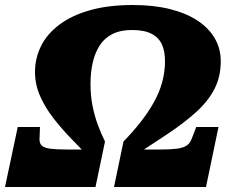

<svg xmlns="http://www.w3.org/2000/svg" viewBox="-32 -748 940 768"><path d="M496 -628Q545 -628 574 -613Q603 -598 615.5 -570.5Q628 -543 628 -503Q628 -460 616.5 -418.5Q605 -377 583 -338Q561 -299 530.5 -260Q500 -221 462 -182L424 0H792L842 -240H753L734 -191Q727 -173 712.5 -164.5Q698 -156 673.5 -153Q649 -150 610 -150H494L480 -108Q569 -166 638 -212Q707 -258 754.5 -301.5Q802 -345 826.5 -393.5Q851 -442 851 -503Q851 -553 827.5 -594Q804 -635 759 -665Q714 -695 648.5 -711.5Q583 -728 500 -728Q401 -728 327.5 -707Q254 -686 205 -649Q156 -612 132 -563.5Q108 -515 108 -460Q108 -410 128.5 -363.5Q149 -317 183 -273.5Q217 -230 258 -188Q299 -146 339 -105L342 -150H232Q194 -150 170.5 -153Q147 -156 136.5 -164.5Q126 -173 126 -191L128 -240H39L-12 0H350L388 -182Q372 -214 359 -249.5Q346 -285 338 -325.5Q330 -366 330 -412Q330 -459 339 -498Q348 -537 367 -566.5Q386 -596 418 -612Q450 -628 496 -628Z"/></svg>

Font: Roboto Serif Black
Style: Italic
Weight: 900
Italic angle: -10°
Version: Version 1.008